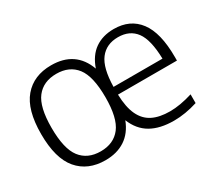

<svg xmlns="http://www.w3.org/2000/svg" viewBox="-108 -760 1097 980"><g transform="rotate(-30 440.0 -270.0)"><path d="M838 -249H490.5Q492.5 -174 514 -128.5Q535.5 -83 576.2 -62.5Q617 -42 679 -42Q738 -42 812 -65V-13.5Q739.5 9.5 673 9.5Q590.5 9.5 537 -21.2Q483.5 -52 457.5 -117Q433 -53.5 385 -22Q337 9.5 269 9.5Q166 9.5 108 -58.8Q50 -127 50 -270.5Q50 -413 108 -481.2Q166 -549.5 269 -549.5Q412 -549.5 459 -420.5Q481.5 -486 527.2 -518Q573 -550 638.5 -550Q734.5 -550 786.2 -481.5Q838 -413 838 -270.5ZM490.5 -294.5H779Q776.5 -406.5 740.8 -454.8Q705 -503 636.5 -503Q567.5 -503 530 -454.2Q492.5 -405.5 490.5 -294.5ZM428.5 -269Q428.5 -393 387.8 -445.8Q347 -498.5 270.5 -498.5Q193.5 -498.5 152.8 -446.2Q112 -394 112 -272Q112 -148 152.8 -95Q193.5 -42 270.5 -42Q347 -42 387.8 -94.8Q428.5 -147.5 428.5 -269Z"/></g></svg>

Font: Encode Sans Light
Style: Regular
Weight: 300
Designer: Multiple Designers
Foundry: Impallari Type
Version: Version 2.000